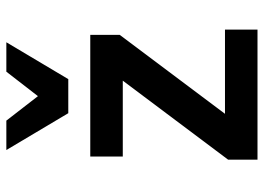

<svg xmlns="http://www.w3.org/2000/svg" viewBox="-136 -716 851 620"><g transform="rotate(-90 290.0 -405.5)"><path d="M85 0H505V-105H233L488 -445V-540H95V-435H340L85 -95ZM235 -611H345L464 -811H369L290 -709L211 -811H116Z"/></g></svg>

Font: CommitMono-dimboump
Style: Bold
Weight: 700
Monospace: yes
Designer: Eigil Nikolajsen
Foundry: Eigil Nikolajsen
Version: Version 1.143